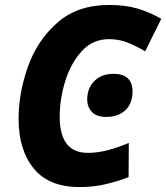

<svg xmlns="http://www.w3.org/2000/svg" viewBox="-20 -745 671 775"><path d="M301 10Q359 10 408.5 -2Q458 -14 499 -30L500 -168Q454 -149 414 -138.5Q374 -128 334 -128Q221 -128 221 -274Q221 -346 243.5 -418Q266 -490 310 -538.5Q354 -587 420 -587Q460 -587 494 -573.5Q528 -560 566 -538L631 -669Q584 -696 535 -710.5Q486 -725 421 -725Q293 -725 212 -654Q131 -583 93 -476.5Q55 -370 55 -265Q55 -140 116 -65Q177 10 301 10ZM408 -273Q456 -273 485 -299Q514 -325 515 -375Q515 -447 438 -447Q389 -447 360.5 -417.5Q332 -388 332 -344Q332 -313 351 -293Q370 -273 408 -273Z"/></svg>

Font: Noto Sans Display Extra
Style: Italic
Weight: 800
Italic angle: -12°
Designer: Monotype Design Team
Foundry: Monotype Imaging Inc.
Version: Version 1.900